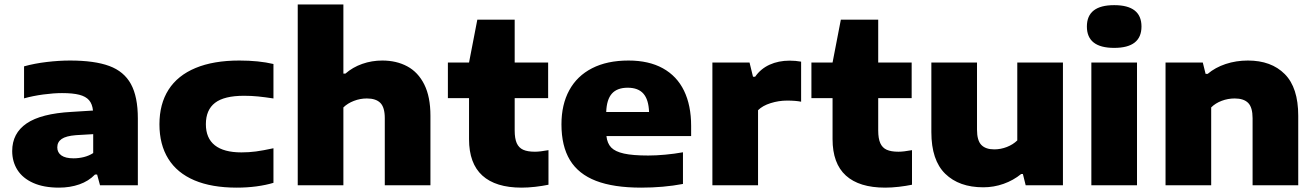

<svg xmlns="http://www.w3.org/2000/svg" viewBox="-20 -828 5880 858"><path d="M596 -298.5V0H427L414 -48H404.5Q376 -18.5 334.5 -4Q293 10.5 243.5 10.5Q175.5 10.5 128.5 -10.5Q81.5 -31.5 58 -68.5Q34.5 -105.5 34.5 -153Q34.5 -232.5 99 -276.5Q163.5 -320.5 300 -328L395.5 -334Q392.5 -363.5 378 -380.2Q363.5 -397 334.5 -404.5Q305.5 -412 257 -412Q220 -412 173.5 -405.8Q127 -399.5 87.5 -388.5V-531.5Q134 -544.5 189 -551Q244 -557.5 293 -557.5Q402.5 -557.5 468.2 -533.2Q534 -509 565 -452.5Q596 -396 596 -298.5ZM396.5 -144V-228.5L319.5 -224Q275 -220.5 255.5 -207Q236 -193.5 236 -169.5Q236 -146.5 254.2 -133.5Q272.5 -120.5 308.5 -120.5Q332 -120.5 355 -126.2Q378 -132 396.5 -144Z M692.5 -272.5Q692.5 -363.5 733.2 -427.2Q774 -491 854 -524.2Q934 -557.5 1049.5 -557.5Q1136.5 -557.5 1202 -542V-388Q1163 -394 1133 -397Q1103 -400 1070.5 -400Q982 -400 941 -368.5Q900 -337 900 -273Q900 -210.5 940 -178.8Q980 -147 1059 -147Q1092 -147 1124 -151.2Q1156 -155.5 1202 -165.5V-11Q1169 -1 1126.8 4.8Q1084.5 10.5 1038 10.5Q926 10.5 848.8 -22.2Q771.5 -55 732 -118.5Q692.5 -182 692.5 -272.5Z M1310.5 -808H1514.5V-499H1523.5Q1556 -527.5 1598.8 -542.5Q1641.5 -557.5 1688.5 -557.5Q1751.5 -557.5 1800 -531.5Q1848.5 -505.5 1876 -450.5Q1903.5 -395.5 1903.5 -311V0H1699.5V-300Q1699.5 -348 1679.8 -368Q1660 -388 1619.5 -388Q1589.5 -388 1561.5 -377.2Q1533.5 -366.5 1514.5 -348V0H1310.5Z M2431 -157V-2.5Q2404.5 3 2372 6.8Q2339.5 10.5 2311 10.5Q2195 10.5 2135.5 -43.5Q2076 -97.5 2076 -206V-389.5H1981.5V-548.5H2076L2113 -740H2280V-548.5H2429.5V-389.5H2280V-245Q2280 -209 2289.2 -188.2Q2298.5 -167.5 2318 -158.8Q2337.5 -150 2370.5 -150Q2393 -150 2431 -157Z M3068.5 -220H2690Q2693.5 -187.5 2711.2 -169Q2729 -150.5 2768.2 -141.8Q2807.5 -133 2877 -133Q2911.5 -133 2952.5 -136.8Q2993.5 -140.5 3032 -147.5V-6Q2945 10.5 2845 10.5Q2722 10.5 2643.5 -19.8Q2565 -50 2527 -112.5Q2489 -175 2489 -272.5Q2489 -360.5 2523.8 -424.5Q2558.5 -488.5 2625.8 -523Q2693 -557.5 2788.5 -557.5Q2879.5 -557.5 2942.2 -522.8Q3005 -488 3036.8 -422.5Q3068.5 -357 3068.5 -265.5ZM2689 -327.5H2880.5Q2878.5 -383 2855.2 -409.5Q2832 -436 2785 -436Q2738 -436 2714.5 -409.8Q2691 -383.5 2689 -327.5Z M3163.5 -548.5H3329.5L3345 -485H3354.5Q3379 -520.5 3419 -538.8Q3459 -557 3509 -557Q3535 -557 3560 -552.5V-373.5Q3535.5 -378.5 3497 -378.5Q3460 -378.5 3424 -367.2Q3388 -356 3367.5 -335.5V0H3163.5Z M4055.5 -157V-2.5Q4029 3 3996.5 6.8Q3964 10.5 3935.5 10.5Q3819.5 10.5 3760 -43.5Q3700.5 -97.5 3700.5 -206V-389.5H3606V-548.5H3700.5L3737.5 -740H3904.5V-548.5H4054V-389.5H3904.5V-245Q3904.5 -209 3913.8 -188.2Q3923 -167.5 3942.5 -158.8Q3962 -150 3995 -150Q4017.5 -150 4055.5 -157Z M4142 -237.5V-548.5H4346V-248.5Q4346 -200.5 4365.2 -180.5Q4384.5 -160.5 4423 -160.5Q4452 -160.5 4479.5 -171.2Q4507 -182 4526 -200.5V-548.5H4730V0H4563.5L4551 -50.5H4543.5Q4508.5 -22 4464.8 -6.5Q4421 9 4374 9Q4266 9 4204 -51.5Q4142 -112 4142 -237.5Z M4857 0V-548.5H5061V0ZM4837 -709.5Q4837 -805 4959 -805Q5081 -805 5081 -709.5Q5081 -614 4959 -614Q4837 -614 4837 -709.5Z M5188.5 -548.5H5355L5367.5 -498H5377Q5410.5 -526.5 5457.2 -542Q5504 -557.5 5556.5 -557.5Q5661 -557.5 5721.2 -497Q5781.5 -436.5 5781.5 -310.5V0H5577.5V-299.5Q5577.5 -348 5557.8 -368Q5538 -388 5497.5 -388Q5467.5 -388 5439.5 -377.5Q5411.5 -367 5392.5 -348V0H5188.5Z"/></svg>

Font: Encode Sans Expanded ExtraBold
Style: Regular
Weight: 800
Width: 7
Designer: Multiple Designers
Foundry: Impallari Type
Version: Version 2.000